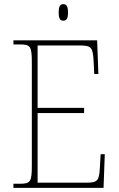

<svg xmlns="http://www.w3.org/2000/svg" viewBox="-20 -909 575 929"><path d="M286 -809C301 -809 309 -817 309 -849C309 -880 301 -889 286 -889C272 -889 264 -880 264 -849C264 -817 272 -809 286 -809ZM45 0H481L487 -163H467L463 -94C459 -37 454 -25 398 -25H162V-362H387V-387H162V-689H366C424 -689 429 -678 433 -613L436 -551H456L450 -714H45V-694H78C128 -694 134 -683 134 -606V-108C134 -31 128 -20 78 -20H45Z"/></svg>

Font: Noto Serif Sinhala SemiCondensed Thin
Style: Regular
Weight: 100
Width: 4
Designer: Jelle Bosma - Monotype Design Team
Foundry: Monotype Imaging Inc.
Version: Version 2.007